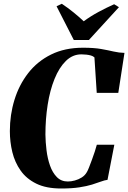

<svg xmlns="http://www.w3.org/2000/svg" viewBox="-20 -1012 696 1042"><path d="M311.5 11Q230.5 11 176.8 -15.5Q123 -42 91.8 -86.5Q60.5 -131 47 -186.2Q33.5 -241.5 33.5 -300.5Q33.5 -389 58.5 -470.2Q83.5 -551.5 133 -615.2Q182.5 -679 257 -716Q331.5 -753 430.5 -753Q490.5 -753 529.5 -746Q568.5 -739 597.5 -732.2Q626.5 -725.5 655.5 -725L622 -508H505L492.5 -700.5Q485 -707.5 473.5 -710.8Q462 -714 448.5 -715.5Q435 -717 421.5 -717Q374 -717 337.5 -681.2Q301 -645.5 276 -583.8Q251 -522 238.8 -444Q226.5 -366 226.5 -282Q227 -241 232.5 -196.2Q238 -151.5 251.5 -113.2Q265 -75 288.5 -51Q312 -27 348 -27Q366 -27 386.2 -32.5Q406.5 -38 423.8 -49Q441 -60 450.5 -76.5Q455.5 -84 463 -103Q470.5 -122 479 -145.2Q487.5 -168.5 494.8 -190.5Q502 -212.5 505.5 -226.5H600.5L563.5 -36Q547.5 -34 527.5 -26.5Q507.5 -19 479.2 -10.2Q451 -1.5 410.2 4.8Q369.5 11 311.5 11ZM380.5 -795 287 -978 315.5 -991.5Q348.5 -969.5 379 -944.8Q409.5 -920 434.5 -896.5Q471.5 -924 515.2 -947.5Q559 -971 599.5 -989L625.5 -973L462.5 -795Z"/></svg>

Font: Merriweather 120pt Black
Style: Italic
Weight: 900
Italic angle: -7.8°
Version: Version 2.101